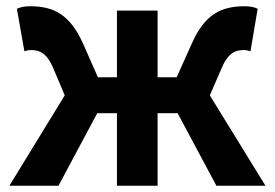

<svg xmlns="http://www.w3.org/2000/svg" viewBox="-20 -594 879 614"><path d="M10 0H167L291 -232H354V0H484V-232H548L672 0H829L651 -289L687 -372C708 -424 732 -434 760 -434C768 -434 774 -432 781 -430L804 -566C792 -572 778 -574 762 -574C687 -574 635 -548 594 -456L545 -347H484V-560H354V-347H293L245 -456C203 -548 151 -574 77 -574C61 -574 47 -572 34 -566L58 -430C65 -432 71 -434 79 -434C107 -434 131 -424 152 -372L187 -289Z"/></svg>

Font: Noto Sans CJK SC
Style: Bold
Weight: 700
Designer: Ryoko NISHIZUKA 西塚涼子 (kana, bopomofo & ideographs); Paul D. Hunt (Latin, Greek & Cyrillic); Sandoll Communications 산돌커뮤니
Foundry: Adobe
Version: Version 2.004;hotconv 1.0.118;makeotfexe 2.5.65603